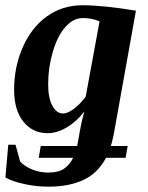

<svg xmlns="http://www.w3.org/2000/svg" viewBox="-39 -491 559 724"><path d="M114.7 59.6H252L256.3 36.6Q268.1 -35.2 279.3 -70.8Q249.5 -32.2 212.6 -10.5Q175.8 11.2 140.6 11.2Q83.5 11.2 48.8 -32.7Q14.2 -76.7 14.2 -151.9Q14.2 -239.3 47.4 -314Q80.6 -388.7 138.9 -429.9Q197.3 -471.2 271 -471.2Q350.6 -471.2 473.6 -450.7L389.6 17.1Q382.8 48.3 378.9 59.6H442.4L434.6 104H360.8Q330.1 162.1 275.6 187.5Q221.2 212.9 143.6 212.9Q98.1 212.9 53 203.1Q7.8 193.4 -18.6 178.2L-7.8 54.7H19.5L37.1 118.7Q54.7 136.7 82.5 148.2Q110.4 159.7 144 159.7Q181.2 159.7 202.6 145Q224.1 130.4 236.8 104H106.9ZM142.6 -173.3Q142.6 -121.6 158.4 -92.3Q174.3 -63 198.7 -63Q215.8 -63 239 -80.1Q262.2 -97.2 284.2 -126.5L336.4 -410.6Q307.6 -422.9 273.4 -422.9Q237.3 -422.9 207.5 -389.2Q177.7 -355.5 160.2 -295.9Q142.6 -236.3 142.6 -173.3Z"/></svg>

Font: Liberation Serif
Style: Bold Italic
Weight: 700
Italic angle: -16.333°
Designer: Steve Matteson
Foundry: Ascender Corporation
Version: Version 2.1.5